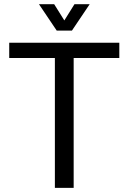

<svg xmlns="http://www.w3.org/2000/svg" viewBox="-20 -904 619 924"><path d="M554.2 -698.2V-625H334.5V0H244.1V-625H24.4V-698.2ZM167.5 -883.8H240.7L289.6 -805.7L338.4 -883.8H411.6L326.2 -756.8H252.9Z"/></svg>

Font: Voltera
Style: Regular
Weight: 400
Designer: Bernd Montag
Version: Version 1.301